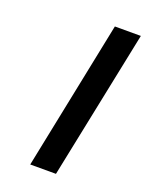

<svg xmlns="http://www.w3.org/2000/svg" viewBox="-115 -634 541 702"><g transform="rotate(20 155.0 -283.0)"><path d="M90.8 6.8 209 -573.2H310.1L190.9 6.8Z"/></g></svg>

Font: Linux Libertine O
Style: Semibold Italic
Weight: 600
Italic angle: -11.5°
Designer: Philipp H. Poll
Foundry: Philipp H. Poll
Version: Version 5.1.2